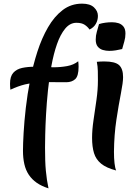

<svg xmlns="http://www.w3.org/2000/svg" viewBox="-20 -920 759 1053"><path d="M246 113Q208 101 181.5 82.5Q155 64 138 38.5Q121 13 113.5 -20Q106 -53 106 -93Q106 -130 109.5 -191.5Q113 -253 121.5 -328Q130 -403 145.5 -482.5Q161 -562 185 -636.5Q209 -711 243.5 -770.5Q278 -830 324 -865Q370 -900 430 -900Q474 -900 495.5 -879.5Q517 -859 517 -833Q517 -809 505.5 -789Q494 -769 471 -758Q461 -773 444.5 -784Q428 -795 399 -795Q364 -795 337.5 -763Q311 -731 292.5 -678Q274 -625 262 -559Q250 -493 243 -424Q236 -355 232.5 -292Q229 -229 228 -181Q227 -133 227 -111Q227 -73 228 -41.5Q229 -10 231.5 16.5Q234 43 237.5 66.5Q241 90 246 113ZM37 -428Q36 -436 35.5 -444.5Q35 -453 35 -461Q35 -501 53 -521Q71 -541 101.5 -547.5Q132 -554 169 -554Q195 -554 222 -552.5Q249 -551 274 -551Q312 -551 348 -557.5Q384 -564 409 -584Q410 -577 410.5 -569.5Q411 -562 411 -554Q411 -503 392.5 -486Q374 -469 343 -469Q298 -469 260.5 -469.5Q223 -470 188.5 -468Q154 -466 117 -457Q80 -448 37 -428ZM605 -88Q605 -52 608 -25.5Q611 1 617 15Q563 1 534.5 -22.5Q506 -46 495.5 -80.5Q485 -115 485 -164Q485 -208 493 -262Q501 -316 509 -372Q517 -428 517 -479Q517 -505 516.5 -530.5Q516 -556 511 -581Q519 -582 531 -582.5Q543 -583 552 -583Q611 -583 633 -563Q655 -543 655 -497Q655 -468 643 -407Q631 -346 618.5 -264Q606 -182 605 -88ZM650 -651Q634 -647 615.5 -644Q597 -641 579 -641Q561 -641 544 -646Q527 -651 516 -664.5Q505 -678 505 -703Q505 -725 511 -745.5Q517 -766 523 -788Q539 -793 557.5 -795.5Q576 -798 594 -798Q613 -798 629.5 -793Q646 -788 657 -774.5Q668 -761 668 -736Q668 -714 662 -693.5Q656 -673 650 -651Z"/></svg>

Font: Merienda
Style: Bold
Weight: 700
Designer: Eduardo Rodriguez Tunni
Foundry: Eduardo Rodriguez Tunni
Version: Version 2.001